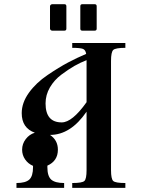

<svg xmlns="http://www.w3.org/2000/svg" viewBox="-20 -908 686 928"><path d="M377.9 -759.8H437.5C444 -759.8 447.3 -763 447.3 -769.5V-877.9C447.3 -884.4 444 -887.7 437.5 -887.7H377.9C371.4 -887.7 368.2 -884.4 368.2 -877.9V-769.5C368.2 -763 371.4 -759.8 377.9 -759.8ZM232.4 -759.8H291C297.5 -759.8 300.8 -763 300.8 -769.5V-877.9C300.8 -884.4 297.5 -887.7 291 -887.7H232.4C229.8 -887.7 227.4 -886.7 225.1 -884.8C222.8 -882.8 221.7 -880.5 221.7 -877.9V-769.5C221.7 -766.9 222.8 -764.6 225.1 -762.7C227.4 -760.7 229.8 -759.8 232.4 -759.8ZM516.6 -85.9V-613.3C516.6 -641.9 520.2 -659.7 527.3 -666.5C534.5 -673.3 554 -676.8 585.9 -676.8V-700.2H329.1V-676.8C354.5 -676.8 371.6 -675.1 380.4 -671.9C389.2 -668.6 394.5 -660.5 396.5 -647.5C367.2 -635.1 338.1 -621.3 309.1 -606C280.1 -590.7 247.1 -570.5 210 -545.4C172.9 -520.3 142.7 -491.7 119.6 -459.5C96.5 -427.2 85 -394.5 85 -361.3C85 -313.2 106.1 -281.6 148.4 -266.6C130.9 -261.4 116.2 -251.1 104.5 -235.8C92.8 -220.5 86.9 -203.5 86.9 -184.6C86.9 -167 91.8 -151.2 101.6 -137.2C111.3 -123.2 124 -113 139.6 -106.4V-99.6C139.6 -71 133.6 -51.1 121.6 -40C109.5 -29 88.9 -23.4 59.6 -23.4V0H290V-23.4C260.7 -23.4 239.9 -29 227.5 -40C215.2 -51.1 209 -71 209 -99.6V-107.4C242.8 -122.4 259.8 -148.1 259.8 -184.6C259.8 -215.2 247.1 -238.9 221.7 -255.9C288.1 -255.9 347 -293.3 398.4 -368.2V-85.9C398.4 -57.3 394.9 -39.7 387.7 -33.2C380.5 -26.7 361 -23.4 329.1 -23.4V0H585.9V-23.4C554 -23.4 534.5 -26.7 527.3 -33.2C520.2 -39.7 516.6 -57.3 516.6 -85.9ZM398.4 -414.1C352.2 -349 312.2 -316.4 278.3 -316.4C226.2 -316.4 200.2 -347 200.2 -408.2C200.2 -435.5 207.2 -461.3 221.2 -485.4C235.2 -509.4 253.7 -530.1 276.9 -547.4C300 -564.6 321 -578.6 339.8 -589.4C358.7 -600.1 378.3 -609.4 398.4 -617.2V-613.3Z"/></svg>

Font: TriodPostnaja
Style: Medium
Weight: 500
Version: 20110805; ttfautohint (v0.96) -l 8 -r 50 -G 200 -x 14 -w "G"